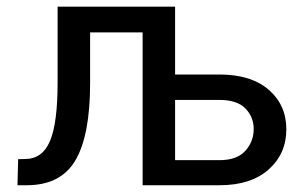

<svg xmlns="http://www.w3.org/2000/svg" viewBox="-20 -548 910 568"><path d="M498 -528.3V-327.6H629.4Q722.7 -327.6 774.9 -282.5Q827.1 -237.3 827.1 -165.5Q827.1 -93.3 774.7 -46.6Q722.2 0 629.4 0H401.9V-452.1H246.6V-302.7Q246.6 -147.5 203.1 -73.7Q159.7 0 59.1 0H31.7L33.7 -77.1L53.7 -77.6Q105.5 -77.6 127.9 -130.9Q150.4 -184.1 150.4 -302.7V-528.3ZM498 -252.4V-74.2H629.4Q680.7 -74.2 705.6 -101.6Q730.5 -128.9 730.5 -166.5Q730.5 -202.1 705.8 -227.3Q681.2 -252.4 629.4 -252.4Z"/></svg>

Font: GeogebraSans
Style: Regular
Weight: 400
Designer: Google
Version: Version 1.100140; 2013